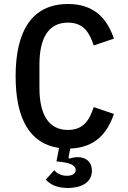

<svg xmlns="http://www.w3.org/2000/svg" viewBox="-20 -730 640 959"><path d="M319 -617C398 -617 427 -567 448 -503L549 -537C517 -632 455 -710 320 -710C143 -710 58 -580 58 -349C58 -138 128 -12 275 9L262 76L287 79C345 86 358 103 358 119C358 139 339 148 314 148C284 148 263 135 251 120L209 167C225 186 258 209 319 209C382 209 439 184 439 123C439 77 408 55 368 55C355 55 340 58 326 62L322 58L331 12C458 7 517 -67 549 -161L448 -195C427 -131 398 -81 319 -81C220 -81 177 -163 177 -290V-408C177 -536 220 -617 319 -617Z"/></svg>

Font: IBM Plex Mono Medm
Style: Regular
Weight: 500
Monospace: yes
Designer: Mike Abbink, Paul van der Laan, Pieter van Rosmalen
Foundry: Bold Monday
Version: Version 2.004